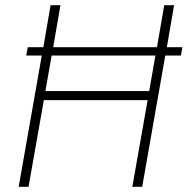

<svg xmlns="http://www.w3.org/2000/svg" viewBox="-20 -720 723 740"><path d="M677 -506H617L528 0H490L549 -334H149L90 0H52L141 -506H81L87 -538H147L175 -700H213L185 -538H585L613 -700H651L623 -538H683ZM579 -506H179L155 -369H555Z"/></svg>

Font: Sarabun Thin
Style: Italic
Weight: 250
Italic angle: -10°
Designer: Suppakit Chalermlarp | Katatrad Co.,Ltd.
Foundry: Cadson Demak Co.,Ltd.
Version: Version 1.000; ttfautohint (v1.6)